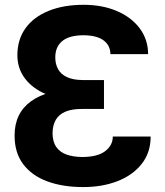

<svg xmlns="http://www.w3.org/2000/svg" viewBox="-20 -757 678 787"><path d="M406.2 -347.7H295.5Q224.4 -348.1 169.2 -370.9Q114 -393.7 82.7 -434.8Q51.4 -475.9 51.2 -530.5Q51.4 -595.6 84.9 -641.8Q118.5 -688 179.6 -712.6Q240.7 -737.3 322.7 -737.3Q399.4 -737.3 459.1 -711.8Q518.8 -686.2 552.8 -640.7Q586.8 -595.1 587.1 -535.2H432.6Q432.1 -571.7 403.8 -592Q375.5 -612.3 322.1 -612.5Q263.9 -612.3 235.2 -588.7Q206.4 -565 206.6 -521.3Q206.6 -494.5 218 -473.7Q229.4 -452.8 254.1 -441.1Q278.7 -429.4 317.8 -428.9H406.2ZM295.5 -390.6H406.2V-310.4H317.8Q275.9 -310.8 248.9 -299.6Q222 -288.4 208.9 -266.2Q195.8 -243.9 195.3 -210.7Q195.8 -175.7 210.9 -154.3Q226 -132.9 253.2 -123.3Q280.5 -113.8 317 -113.5Q379.5 -113.6 410.8 -137.2Q442.1 -160.7 442.4 -197.3H597.5Q597.5 -131.7 561 -85.4Q524.6 -39 462 -14.6Q399.4 9.8 321.1 9.8Q236.9 9.8 173.6 -13.7Q110.3 -37.2 75 -84.1Q39.8 -131 39.8 -201Q39.6 -293.1 107.1 -341.8Q174.6 -390.6 295.5 -390.6Z"/></svg>

Font: Inter Tight
Style: Regular
Weight: 400
Designer: Rasmus Andersson
Foundry: rsms
Version: Version 3.002